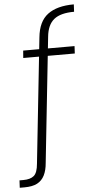

<svg xmlns="http://www.w3.org/2000/svg" viewBox="-96 -794 489 987"><g transform="rotate(-5 148.5 -300.5)"><path d="M-35 157 -33 119H-13Q23 119 41.5 103.5Q60 88 64 41L133 -604Q141 -686 189 -722Q237 -758 324 -758L322 -720Q252 -720 218 -692.5Q184 -665 178 -604L109 41Q106 79 93 105Q80 131 55.5 144Q31 157 -11 157ZM41 -506 44 -544H309L307 -506Z"/></g></svg>

Font: DM Sans 9pt ExtraLight
Style: Regular
Weight: 250
Version: Version 4.004;gftools[0.9.30]